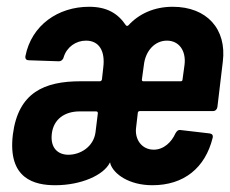

<svg xmlns="http://www.w3.org/2000/svg" viewBox="-20 -539 680 567"><path d="M143 8C220 8 286 -22 304 -58C305 -60 306 -59 306 -55C316 -25 361 8 430 8C523 8 586 -43 608 -132C610 -140 606 -144 599 -145L513 -155C506 -156 502 -152 498 -145C487 -120 464 -97 434 -97C399 -97 377 -127 382 -163L387 -206C387 -209 390 -211 393 -211H609C616 -211 621 -216 622 -223L638 -357C650 -453 591 -519 490 -519C435 -519 390 -498 359 -464C356 -462 355 -462 352 -464C328 -500 295 -519 243 -519C152 -519 73 -465 55 -373C54 -365 58 -361 65 -361L154 -358C160 -358 166 -362 168 -370C177 -400 204 -419 234 -419C273 -419 291 -388 285 -340L281 -304C280 -301 278 -299 275 -299H218C111 -299 34 -266 18 -142C2 -10 83 8 143 8ZM399 -304 405 -348C410 -390 438 -419 473 -419C508 -419 530 -390 525 -348L519 -304C519 -301 517 -299 514 -299H403C400 -299 399 -301 399 -304ZM182 -82C152 -82 128 -101 133 -144C138 -187 171 -210 215 -210H264C267 -210 269 -208 269 -205L262 -148C256 -105 217 -82 182 -82Z"/></svg>

Font: Barlow Condensed SemiBold
Style: Italic
Weight: 600
Width: 3
Italic angle: -7°
Designer: Jeremy Tribby
Foundry: Tribby Type
Version: Version 1.422;hotconv 1.0.109;makeotfexe 2.5.65596